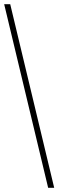

<svg xmlns="http://www.w3.org/2000/svg" viewBox="-20 -780 280 921"><path d="M211 121 0 -760H29L240 121Z"/></svg>

Font: Noto Serif Tamil Condensed Thin
Style: Regular
Weight: 100
Width: 3
Designer: Indian Type Foundry, Tom Grace, and the Monotype Design Team
Foundry: Monotype Imaging Inc.
Version: Version 2.004; ttfautohint (v1.8.4.7-5d5b)